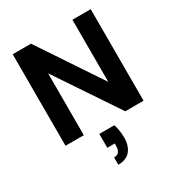

<svg xmlns="http://www.w3.org/2000/svg" viewBox="-224 -844 1179 1272"><g transform="rotate(-30 365.0 -208.0)"><path d="M66 0V-700H206L523 -225V-700H663V0H523L206 -473V0ZM306 284V228Q332 228 344 212.5Q356 197 356 165V150H299V44H414Q423 71 426.5 97Q430 123 430 146Q430 210 399 247Q368 284 306 284Z"/></g></svg>

Font: DM Sans 24pt ExtraBold
Style: Regular
Weight: 800
Designer: Colophon Foundry, Jonny Pinhorn
Foundry: Colophon Foundry
Version: Version 4.004;gftools[0.9.30]